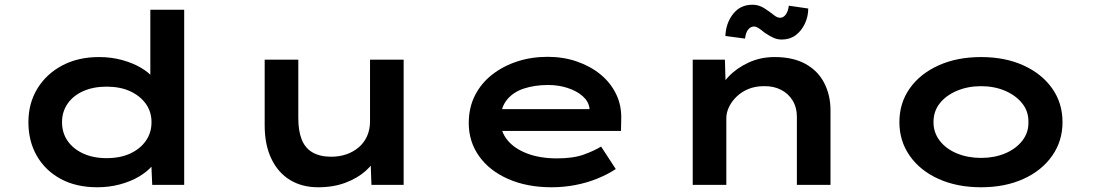

<svg xmlns="http://www.w3.org/2000/svg" viewBox="-20 -781 4619 811"><path d="M391 10Q302 10 237 -25Q172 -60 136 -122Q100 -184 100 -265Q100 -345 138 -407Q176 -469 243 -504.5Q310 -540 398 -540Q450 -540 495.5 -527.5Q541 -515 575 -495Q609 -475 629 -450.5Q649 -426 651 -402L615 -395V-740H758V0H623L617 -138L645 -129Q643 -104 622 -79.5Q601 -55 566 -34.5Q531 -14 486 -2Q441 10 391 10ZM430 -113Q488 -113 530 -132.5Q572 -152 596 -186Q620 -220 620 -265Q620 -309 596 -342.5Q572 -376 530 -395.5Q488 -415 430 -415Q374 -415 331.5 -396Q289 -377 265.5 -343Q242 -309 242 -265Q242 -220 265.5 -186Q289 -152 331.5 -132.5Q374 -113 430 -113Z M1324 10Q1256 10 1205.5 -20.5Q1155 -51 1126.5 -110Q1098 -169 1098 -251V-529H1240V-282Q1240 -228 1254.5 -191.5Q1269 -155 1300.5 -137Q1332 -119 1379 -119Q1413 -119 1442.5 -129Q1472 -139 1495 -158.5Q1518 -178 1530.5 -206Q1543 -234 1543 -268V-529H1685V0H1549L1545 -109L1570 -121Q1559 -90 1525 -59.5Q1491 -29 1440 -9.5Q1389 10 1324 10Z M2310 10Q2206 10 2126.5 -25Q2047 -60 2003.5 -121.5Q1960 -183 1960 -261Q1960 -326 1986 -377.5Q2012 -429 2058.5 -465.5Q2105 -502 2165 -521.5Q2225 -541 2293 -541Q2359 -541 2416 -521.5Q2473 -502 2516 -467Q2559 -432 2582.5 -383.5Q2606 -335 2604 -277L2603 -228H2066L2043 -320H2486L2470 -302V-324Q2466 -353 2441 -375Q2416 -397 2377.5 -409.5Q2339 -422 2295 -422Q2239 -422 2193 -407Q2147 -392 2120.5 -358.5Q2094 -325 2094 -272Q2094 -225 2123.5 -189Q2153 -153 2207 -132.5Q2261 -112 2333 -112Q2402 -112 2447 -128.5Q2492 -145 2519 -162L2581 -67Q2548 -45 2504 -27Q2460 -9 2410.5 0.5Q2361 10 2310 10Z M2906 0V-529H3042L3046 -389L3005 -381Q3023 -421 3057 -457Q3091 -493 3141.5 -516.5Q3192 -540 3252 -540Q3330 -540 3382.5 -511Q3435 -482 3461.5 -430.5Q3488 -379 3488 -315V0H3346V-288Q3346 -327 3328 -356.5Q3310 -386 3278.5 -402Q3247 -418 3206 -417Q3170 -417 3141 -405Q3112 -393 3091 -372.5Q3070 -352 3059 -328.5Q3048 -305 3048 -282V0H2977Q2945 0 2927 0Q2909 0 2906 0ZM3282 -614Q3264 -614 3248 -621Q3232 -628 3211 -642Q3193 -657 3183 -663Q3173 -669 3165 -669Q3151 -669 3140.5 -656.5Q3130 -644 3127 -618L3044 -629Q3046 -683 3076.5 -722Q3107 -761 3158 -761Q3176 -761 3192 -754.5Q3208 -748 3228 -733Q3243 -721 3254 -713.5Q3265 -706 3275 -706Q3289 -706 3299 -719.5Q3309 -733 3312 -757L3394 -745Q3394 -711 3379.5 -680.5Q3365 -650 3340.5 -632Q3316 -614 3282 -614Z M4124 10Q4023 10 3945 -25Q3867 -60 3823 -122.5Q3779 -185 3779 -265Q3779 -346 3823 -408Q3867 -470 3945 -505Q4023 -540 4124 -540Q4225 -540 4302.5 -505Q4380 -470 4424 -408Q4468 -346 4468 -265Q4468 -185 4424 -122.5Q4380 -60 4302.5 -25Q4225 10 4124 10ZM4124 -114Q4180 -114 4225.5 -133Q4271 -152 4298 -186.5Q4325 -221 4324 -265Q4325 -310 4298 -344Q4271 -378 4225.5 -397.5Q4180 -417 4124 -417Q4068 -417 4022 -397.5Q3976 -378 3949.5 -344.5Q3923 -311 3923 -265Q3923 -221 3949.5 -186.5Q3976 -152 4022 -133Q4068 -114 4124 -114Z"/></svg>

Font: Lexend Tera SemiBold
Style: Regular
Weight: 600
Version: Version 1.007